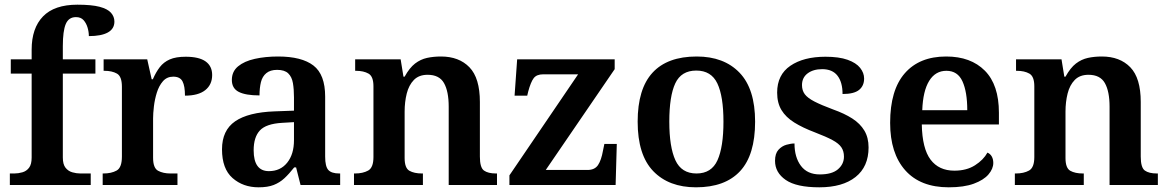

<svg xmlns="http://www.w3.org/2000/svg" viewBox="-20 -789 4986 819"><path d="M22 0V-49H41Q58 -49 75.5 -54Q93 -59 104 -73.5Q115 -88 115 -117V-475H26V-536H115V-577Q115 -669 163.5 -719Q212 -769 310 -769Q371 -769 405 -760Q439 -751 453.5 -734.5Q468 -718 468 -697Q468 -666 440 -650.5Q412 -635 359 -635Q359 -653 353.5 -671.5Q348 -690 336.5 -703Q325 -716 304 -716Q273 -716 260.5 -686.5Q248 -657 248 -592V-536H387V-475H248V-117Q248 -88 259.5 -73.5Q271 -59 288.5 -54Q306 -49 323 -49H367V0Z M418 0V-49H421Q455 -49 477.5 -61.5Q500 -74 500 -121V-419Q500 -463 479 -475Q458 -487 425 -487H422V-536H608L627 -451H632Q645 -481 661.5 -502.5Q678 -524 704 -535.5Q730 -547 772 -547Q829 -547 857 -527Q885 -507 885 -469Q885 -428 855.5 -404.5Q826 -381 769 -381Q769 -422 758.5 -442Q748 -462 719 -462Q692 -462 675 -442.5Q658 -423 649 -394Q640 -365 636.5 -335Q633 -305 633 -284V-116Q633 -72 654.5 -60.5Q676 -49 707 -49H737V0Z M1083 10Q1017 10 972 -29.5Q927 -69 927 -152Q927 -233 983 -271.5Q1039 -310 1152 -314L1234 -317V-374Q1234 -408 1229.5 -434.5Q1225 -461 1209.5 -476Q1194 -491 1162 -491Q1133 -491 1116 -477Q1099 -463 1093 -438.5Q1087 -414 1087 -382Q1028 -382 998.5 -397Q969 -412 969 -448Q969 -484 995.5 -506Q1022 -528 1067 -538Q1112 -548 1166 -548Q1267 -548 1317 -509.5Q1367 -471 1367 -377V-121Q1367 -79 1380.5 -64Q1394 -49 1428 -49H1431V0H1262L1243 -75H1235Q1213 -47 1193 -28.5Q1173 -10 1147.5 0Q1122 10 1083 10ZM1127 -59Q1176 -59 1205 -95Q1234 -131 1234 -191V-268L1183 -265Q1115 -261 1088.5 -232.5Q1062 -204 1062 -148Q1062 -59 1127 -59Z M1490 0V-49H1494Q1528 -49 1550.5 -61.5Q1573 -74 1573 -119V-421Q1573 -463 1552 -475Q1531 -487 1498 -487H1495V-536H1689L1701 -462H1706Q1727 -500 1750.5 -518Q1774 -536 1801.5 -542Q1829 -548 1861 -548Q1938 -548 1982.5 -502Q2027 -456 2027 -354V-121Q2027 -74 2044.5 -61.5Q2062 -49 2096 -49H2100V0H1894V-334Q1894 -399 1874 -434.5Q1854 -470 1804 -470Q1767 -470 1745.5 -448Q1724 -426 1715 -390Q1706 -354 1706 -313V-115Q1706 -72 1726.5 -60.5Q1747 -49 1780 -49H1784V0Z M2153 0V-41L2446 -472H2297Q2269 -472 2256.5 -455.5Q2244 -439 2233 -398L2229 -381H2175L2186 -536H2602V-494L2308 -64H2486Q2517 -64 2531 -85Q2545 -106 2552 -146L2558 -175H2611L2606 0Z M2949 10Q2833 10 2766.5 -59Q2700 -128 2700 -270Q2700 -410 2763.5 -479Q2827 -548 2952 -548Q3068 -548 3134.5 -479Q3201 -410 3201 -270Q3201 -128 3137 -59Q3073 10 2949 10ZM2951 -49Q3015 -49 3040.5 -105.5Q3066 -162 3066 -270Q3066 -378 3040 -433Q3014 -488 2950 -488Q2886 -488 2860.5 -433.5Q2835 -379 2835 -270Q2835 -162 2861 -105.5Q2887 -49 2951 -49Z M3475 10Q3377 10 3331.5 -21.5Q3286 -53 3286 -103Q3286 -134 3300.5 -150Q3315 -166 3334.5 -171.5Q3354 -177 3369 -177Q3369 -118 3396.5 -81.5Q3424 -45 3477 -45Q3529 -45 3554.5 -67Q3580 -89 3580 -121Q3580 -144 3569 -160.5Q3558 -177 3531 -191.5Q3504 -206 3457 -224Q3404 -244 3368 -266.5Q3332 -289 3313.5 -319.5Q3295 -350 3295 -394Q3295 -470 3351.5 -508.5Q3408 -547 3501 -547Q3559 -547 3595.5 -534Q3632 -521 3649 -499.5Q3666 -478 3666 -454Q3666 -423 3644.5 -405.5Q3623 -388 3574 -388Q3574 -438 3552.5 -466Q3531 -494 3487 -494Q3449 -494 3425 -476Q3401 -458 3401 -426Q3401 -403 3413 -387Q3425 -371 3454 -356Q3483 -341 3534 -322Q3582 -305 3615.5 -283.5Q3649 -262 3667 -232Q3685 -202 3685 -160Q3685 -78 3629.5 -34Q3574 10 3475 10Z M4027 10Q3906 10 3841.5 -62.5Q3777 -135 3777 -265Q3777 -405 3839.5 -476.5Q3902 -548 4016 -548Q4121 -548 4181 -487.5Q4241 -427 4241 -308V-258H3912Q3914 -155 3949.5 -108Q3985 -61 4051 -61Q4103 -61 4139 -84Q4175 -107 4192 -138Q4204 -133 4210.5 -121.5Q4217 -110 4217 -94Q4217 -69 4196.5 -45Q4176 -21 4134 -5.5Q4092 10 4027 10ZM4106 -319Q4106 -397 4085.5 -442Q4065 -487 4017 -487Q3970 -487 3943.5 -444Q3917 -401 3914 -319Z M4309 0V-49H4313Q4347 -49 4369.5 -61.5Q4392 -74 4392 -119V-421Q4392 -463 4371 -475Q4350 -487 4317 -487H4314V-536H4508L4520 -462H4525Q4546 -500 4569.5 -518Q4593 -536 4620.5 -542Q4648 -548 4680 -548Q4757 -548 4801.5 -502Q4846 -456 4846 -354V-121Q4846 -74 4863.5 -61.5Q4881 -49 4915 -49H4919V0H4713V-334Q4713 -399 4693 -434.5Q4673 -470 4623 -470Q4586 -470 4564.5 -448Q4543 -426 4534 -390Q4525 -354 4525 -313V-115Q4525 -72 4545.5 -60.5Q4566 -49 4599 -49H4603V0Z"/></svg>

Font: Noto Serif Khojki SemiBold
Style: Regular
Weight: 600
Version: Version 2.003